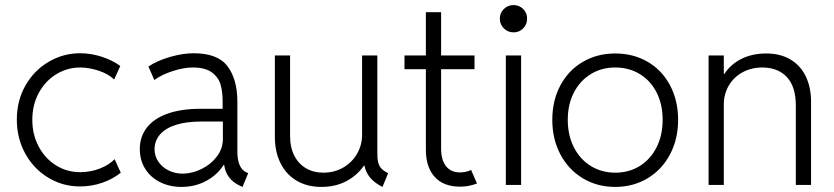

<svg xmlns="http://www.w3.org/2000/svg" viewBox="-20 -735 3314 763"><path d="M46.9 -259.8Q46.9 -335.4 81.3 -395.5Q115.7 -455.6 173.6 -489.5Q231.4 -523.4 297.9 -523.4Q340.8 -523.4 383.5 -509.8Q426.3 -496.1 458 -472.7L433.6 -418.9Q411.6 -440.9 372.6 -453.9Q333.5 -466.8 298.8 -466.8Q248 -466.8 204.3 -440.4Q160.6 -414.1 134.5 -366.5Q108.4 -318.8 108.4 -258.8Q108.4 -200.7 133.5 -153.1Q158.7 -105.5 202.1 -78.1Q245.6 -50.8 298.8 -50.8Q339.8 -50.8 376.7 -65.2Q413.6 -79.6 435.5 -102.5L460 -48.8Q428.7 -23.4 386.5 -8.8Q344.2 5.9 297.9 5.9Q229 5.9 171.4 -29.1Q113.8 -64 80.3 -124.8Q46.9 -185.5 46.9 -259.8Z M535.6 -142.6Q535.6 -191.9 563.7 -228Q591.8 -264.2 646 -283.4Q700.2 -302.7 776.9 -302.7H864.7V-333Q864.7 -369.6 856.7 -398.4Q848.6 -427.2 822.3 -447Q795.9 -466.8 745.6 -466.8Q710.4 -466.8 666.5 -452.6Q622.6 -438.5 593.3 -417L569.8 -470.7Q604 -493.7 654.8 -508.5Q705.6 -523.4 749.5 -523.4Q845.2 -523.4 884 -471.9Q922.9 -420.4 923.3 -333V-134.8Q922.9 -66.4 959.5 -49.8L966.3 -46.9L943.8 7.8L931.2 2Q905.8 -9.8 889.9 -31.2Q874 -52.7 871.1 -79.1H868.2Q844.2 -40.5 800 -16.4Q755.9 7.8 700.7 7.8Q654.3 7.8 616.5 -11Q578.6 -29.8 557.1 -64Q535.6 -98.1 535.6 -142.6ZM706.5 -44.9Q744.1 -45.4 781 -63.5Q817.9 -81.5 841.8 -113Q865.7 -144.5 865.7 -182.6V-252H779.8Q720.7 -252 679.2 -238.8Q637.7 -225.6 616.2 -200.9Q594.7 -176.3 594.2 -142.6Q594.2 -114.3 609.4 -92.3Q624.5 -70.3 650.1 -57.6Q675.8 -44.9 706.5 -44.9Z M1072.3 -191.4V-514.6H1132.8V-193.4Q1132.8 -148.9 1149.7 -116.2Q1166.5 -83.5 1196.3 -66.2Q1226.1 -48.8 1264.6 -48.8Q1308.6 -48.8 1343.8 -69.1Q1378.9 -89.4 1398.7 -123.5Q1418.5 -157.7 1418.9 -197.3V-514.6H1479.5V-131.8Q1479 -106 1482.7 -90.6Q1486.3 -75.2 1495.6 -65.2Q1504.9 -55.2 1522.5 -46.9L1500 7.8Q1438.5 -22.5 1428.2 -77.1H1426.3Q1400.9 -39.1 1357.4 -15.6Q1314 7.8 1256.8 7.8Q1201.7 7.8 1160.2 -16.1Q1118.7 -40 1095.5 -85.2Q1072.3 -130.4 1072.3 -191.4Z M1672.4 -141.6V-460H1587.4V-514.6H1672.4V-686.5H1732.9V-514.6H1865.7V-460H1732.9V-144.5Q1732.9 -99.6 1752.4 -74.7Q1772 -49.8 1808.1 -49.8Q1831.1 -49.8 1852.1 -59.6L1875.5 -5.9Q1843.3 6.8 1809.1 6.8Q1741.7 6.8 1706.8 -32.7Q1671.9 -72.3 1672.4 -141.6Z M1990.2 -514.6H2050.8V0H1990.2ZM1966.3 -661.1Q1966.3 -683.6 1982.2 -699.2Q1998 -714.8 2021 -714.8Q2043.5 -714.8 2059.1 -699.2Q2074.7 -683.6 2074.7 -661.1Q2074.7 -638.2 2059.1 -622.3Q2043.5 -606.4 2021 -606.4Q1998 -606.4 1982.2 -622.3Q1966.3 -638.2 1966.3 -661.1Z M2174.8 -258.8Q2174.8 -335.4 2206.8 -395.5Q2238.8 -455.6 2295.9 -489Q2353 -522.5 2424.8 -522.5Q2497.1 -522.5 2554 -489.3Q2610.8 -456.1 2642.8 -395.8Q2674.8 -335.4 2674.8 -258.8Q2674.8 -182.6 2642.8 -121.8Q2610.8 -61 2553.7 -26.6Q2496.6 7.8 2424.8 7.8Q2353 7.8 2295.9 -26.6Q2238.8 -61 2206.8 -121.8Q2174.8 -182.6 2174.8 -258.8ZM2613.3 -258.8Q2613.3 -320.3 2589.4 -367.4Q2565.4 -414.6 2522.5 -440.7Q2479.5 -466.8 2424.8 -466.8Q2371.1 -466.8 2328.1 -440.7Q2285.2 -414.6 2260.7 -367.4Q2236.3 -320.3 2236.3 -258.8Q2236.3 -197.3 2260.7 -149.4Q2285.2 -101.6 2328.1 -75.2Q2371.1 -48.8 2424.8 -48.8Q2479.5 -48.8 2522.2 -75.2Q2564.9 -101.6 2589.1 -149.4Q2613.3 -197.3 2613.3 -258.8Z M2795.9 -514.6H2856.4V-441.4H2858.9Q2883.8 -480 2926.8 -501.2Q2969.7 -522.5 3024.4 -522.5Q3082.5 -522.5 3122.8 -497.6Q3163.1 -472.7 3183.1 -429.4Q3203.1 -386.2 3203.1 -331.1V0H3142.6V-317.4Q3142.1 -390.6 3107.2 -428.5Q3072.3 -466.3 3009.8 -466.8Q2966.3 -466.8 2931.4 -448Q2896.5 -429.2 2876.5 -395.5Q2856.4 -361.8 2856.4 -319.3V0H2795.9Z"/></svg>

Font: Reddit Sans Fudge Light
Style: Regular
Weight: 300
Designer: Stephen Hutchings
Foundry: Reddit
Version: Version 1.013